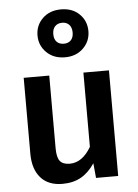

<svg xmlns="http://www.w3.org/2000/svg" viewBox="-58 -898 688 958"><g transform="rotate(-5 285.5 -419.0)"><path d="M496 0H385L378 -74Q348 -29 309 -7Q270 15 216 15Q145 15 107 -28.5Q69 -72 69 -149V-529H197V-165Q197 -119 212 -100.5Q227 -82 261 -82Q324 -82 368 -157V-529H496ZM411 -733Q411 -683 375.5 -648Q340 -613 284 -613Q227 -613 191.5 -648Q156 -683 156 -733Q156 -784 191.5 -818.5Q227 -853 284 -853Q341 -853 376 -818.5Q411 -784 411 -733ZM235 -733Q235 -708 248 -694.5Q261 -681 284 -681Q306 -681 319 -694.5Q332 -708 332 -733Q332 -758 319 -772Q306 -786 284 -786Q261 -786 248 -772Q235 -758 235 -733Z"/></g></svg>

Font: Fira Sans Medium
Style: Regular
Weight: 500
Designer: bBox Type GmbH & Carrois Corporate GbR & Edenspiekermann AG
Foundry: bBox Type GmbH & Carrois Corporate GbR & Edenspiekermann AG
Version: Version 4.301